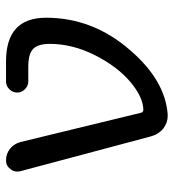

<svg xmlns="http://www.w3.org/2000/svg" viewBox="10 -596 565 624"><g transform="rotate(-90 292.0 -284.5)"><path d="M336.9 -142.6Q387.7 -185.5 424.3 -258.3Q460.9 -331.1 460.9 -404.3Q460.9 -443.4 444.3 -459Q427.7 -474.6 386.7 -474.6H338.9Q324.2 -474.6 313.5 -485.4Q302.7 -496.1 302.7 -510.7Q302.7 -525.4 313.5 -536.1Q324.2 -546.9 338.9 -546.9H404.3Q545.9 -546.9 545.9 -417Q545.9 -263.7 439.5 -142.6Q342.8 -30.3 232.4 -21.5Q229.5 -21.5 226.6 -21.5Q205.1 -21.5 186.5 -35.2Q167 -50.8 160.2 -76.2L46.9 -501Q45.9 -505.9 45.9 -510.7Q45.9 -522.5 53.7 -532.2Q64.5 -546.9 82 -546.9Q103.5 -546.9 119.6 -534.2Q135.7 -521.5 141.6 -501L237.3 -107.4Q239.3 -100.6 247.1 -100.6Q288.1 -101.6 336.9 -142.6Z"/></g></svg>

Font: Gen Jyuu Gothic Regular
Style: Regular
Weight: 400
Designer: [Source Han Sans]
Ryoko NISHIZUKA  (kana & ideographs); Paul D. Hunt (Latin, Greek & Cyrillic); Wenlong ZHANG  (bopomofo
Version: Version 1.002.20150607